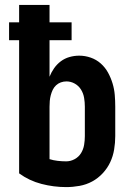

<svg xmlns="http://www.w3.org/2000/svg" viewBox="-20 -755 540 783"><path d="M250 8Q199 8 149 -5Q99 -18 58 -48V-591H17V-664H58V-735H182V-664H272V-591H182V-442Q189 -460 200.5 -476.5Q212 -493 228 -505Q244 -517 263.5 -522.5Q283 -528 303 -528Q327 -528 350 -520Q373 -512 391 -496Q409 -480 420.5 -459Q432 -438 439 -415Q446 -392 448 -368Q450 -344 450 -320V-200Q450 -173 445.5 -145.5Q441 -118 429.5 -93.5Q418 -69 399 -48.5Q380 -28 356 -15Q332 -2 304.5 3Q277 8 250 8ZM250 -97Q268 -97 284.5 -106Q301 -115 310.5 -130.5Q320 -146 323 -164Q326 -182 326 -200V-320Q326 -338 323 -356Q320 -374 310.5 -389.5Q301 -405 285 -414Q269 -423 251 -423Q239 -423 228 -419Q217 -415 208.5 -407Q200 -399 195 -388.5Q190 -378 187 -366.5Q184 -355 183 -343.5Q182 -332 182 -320V-106Q198 -101 215.5 -99Q233 -97 250 -97Z"/></svg>

Font: Iosevka SS18 Extrabold
Style: Regular
Weight: 800
Monospace: yes
Designer: Belleve Invis
Foundry: Belleve Invis
Version: Version 25.1.1; ttfautohint (v1.8.4)